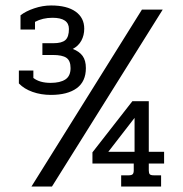

<svg xmlns="http://www.w3.org/2000/svg" viewBox="-20 -682 669 702"><path d="M49 -377V-424H102V-397Q125 -379 165 -379Q200 -379 219 -391.5Q238 -404 238 -433Q238 -460 223 -470.5Q208 -481 173 -481H135V-524H175Q206 -524 219 -535.5Q232 -547 232 -576Q232 -617 172 -617Q136 -617 108 -602V-574H55V-626Q74 -641 105 -651.5Q136 -662 167 -662Q225 -662 256.5 -639.5Q288 -617 288 -577Q288 -553 277.5 -533.5Q267 -514 246 -503Q270 -494 282 -477.5Q294 -461 294 -433Q294 -384 260.5 -359.5Q227 -335 166 -335Q130 -335 99 -346Q68 -357 49 -377ZM499 -647H575L170 0H95ZM423 -41H450Q461 -41 465 -45Q469 -49 469 -59V-84H318V-125L464 -312H524V-127H580V-84H524V-59Q524 -49 527.5 -45Q531 -41 543 -41H569V0H423ZM472 -127V-251L376 -127Z"/></svg>

Font: Pridi Light
Style: Regular
Weight: 300
Designer: Katatrad Team
Foundry: CadsonDemak
Version: Version 1.003